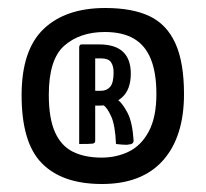

<svg xmlns="http://www.w3.org/2000/svg" viewBox="-20 -779 514 480"><path d="M235 -319Q185 -319 147.5 -332Q110 -345 84.5 -371Q59 -397 46.5 -439.5Q34 -482 34 -541Q34 -654 89 -706.5Q144 -759 243 -759Q311 -759 354 -738.5Q397 -718 418.5 -670.5Q440 -623 440 -544Q440 -437 387.5 -378Q335 -319 235 -319ZM178 -419V-662Q178 -662 179 -665Q180 -668 185 -668H208Q214 -668 216 -665Q218 -662 218 -662V-427Q218 -421 212 -420Q206 -419 178 -419ZM270 -419Q268 -466 258 -488Q248 -510 238.5 -516Q229 -522 229 -522Q229 -522 228.5 -525Q228 -528 232 -530L253 -541Q256 -541 259 -541Q262 -541 263 -538Q263 -538 274.5 -529.5Q286 -521 298.5 -497.5Q311 -474 314 -428Q314 -423 311 -420.5Q308 -418 297 -417Q293 -417 285 -417.5Q277 -418 270 -419ZM234 -385Q271 -385 302 -400Q333 -415 352 -450.5Q371 -486 371 -544Q371 -597 357 -631.5Q343 -666 314.5 -682.5Q286 -699 242 -699Q180 -699 141 -665Q102 -631 102 -542Q102 -483 117.5 -448.5Q133 -414 162.5 -399.5Q192 -385 234 -385ZM232 -552Q247 -552 255.5 -562Q264 -572 264 -598Q264 -614 257.5 -623.5Q251 -633 233 -633Q225 -633 220.5 -633Q216 -633 216 -633V-552Q216 -552 219 -552Q222 -552 226 -552Q230 -552 232 -552ZM191 -515Q184 -515 183.5 -517Q183 -519 183 -524V-662Q183 -662 183 -665Q183 -668 188 -668H227Q268 -668 287.5 -649.5Q307 -631 307 -595Q307 -554 284 -534.5Q261 -515 228 -515Z"/></svg>

Font: Yanone Kaffeesatz ExtraLight Medium
Style: Regular
Weight: 500
Version: Version 2.003